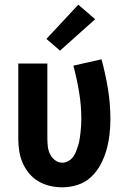

<svg xmlns="http://www.w3.org/2000/svg" viewBox="-20 -791 540 819"><path d="M246 8Q219 8 193 2Q167 -4 144 -17.5Q121 -31 104 -51.5Q87 -72 76.5 -96.5Q66 -121 62 -147Q58 -173 58 -200V-520H182V-200Q182 -183 184 -166Q186 -149 193.5 -133.5Q201 -118 215 -107.5Q229 -97 246 -97Q259 -97 271.5 -104Q284 -111 292 -122Q300 -133 305 -146Q310 -159 314 -172.5Q318 -186 320 -199.5Q322 -213 323.5 -226.5Q325 -240 326 -254Q327 -268 327 -282Q327 -340 317.5 -397.5Q308 -455 293 -511L413 -538Q430 -476 440.5 -412Q451 -348 451 -283Q451 -250 447 -216.5Q443 -183 434 -151Q425 -119 409 -89Q393 -59 368.5 -36Q344 -13 311.5 -2.5Q279 8 246 8ZM236 -575 178 -625 314 -771 386 -709Z"/></svg>

Font: Iosevka SS04 Extrabold
Style: Regular
Weight: 800
Monospace: yes
Designer: Belleve Invis
Foundry: Belleve Invis
Version: Version 19.0.0; ttfautohint (v1.8.4)